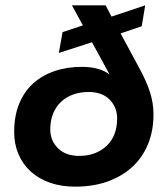

<svg xmlns="http://www.w3.org/2000/svg" viewBox="-20 -688 630 718"><path d="M261 10Q208 10 166 -5Q124 -20 94.5 -47Q65 -74 49 -111.5Q33 -149 33 -194Q33 -254 51.5 -299.5Q70 -345 103.5 -375.5Q137 -406 183.5 -422Q230 -438 286 -438Q353 -438 390 -409L324 -530L200 -490L214 -568L290 -593L249 -668H375L397 -626L523 -668L510 -590L431 -563L500 -435Q528 -384 541 -343Q554 -302 554 -260Q554 -199 533.5 -149Q513 -99 475 -64Q437 -29 383 -9.5Q329 10 261 10ZM276 -105Q338 -105 378 -142Q418 -179 418 -245Q418 -287 390 -315.5Q362 -344 311 -344Q280 -344 253.5 -334.5Q227 -325 208 -307Q189 -289 178.5 -263Q168 -237 168 -204Q168 -162 197 -133.5Q226 -105 276 -105Z"/></svg>

Font: Celebes
Style: Bold Italic
Weight: 700
Italic angle: -10°
Designer: Anugrah Pasau
Foundry: Lafontype
Version: Version 1.000; ttfautohint (v1.8.4)